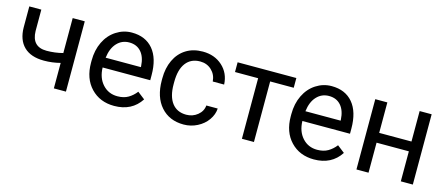

<svg xmlns="http://www.w3.org/2000/svg" viewBox="-42 -961 3234 1394"><g transform="rotate(15 1575.5 -264.0)"><path d="M467.3 0H376.5V-191.4Q316.9 -175.8 254.4 -175.8Q155.3 -175.8 103.3 -226.6Q51.3 -277.3 50.3 -371.1V-528.8H140.6V-368.2Q143.1 -250 254.4 -250Q316.9 -250 376.5 -265.6V-528.3H467.3Z M588.9 0ZM831.1 9.8Q723.6 9.8 656.2 -60.8Q588.9 -131.3 588.9 -249.5V-266.1Q588.9 -344.7 618.9 -406.5Q648.9 -468.3 702.9 -503.2Q756.8 -538.1 819.8 -538.1Q922.9 -538.1 980 -470.2Q1037.1 -402.3 1037.1 -275.9V-238.3H679.2Q681.2 -160.2 724.9 -112.1Q768.6 -64 835.9 -64Q883.8 -64 917 -83.5Q950.2 -103 975.1 -135.3L1030.3 -92.3Q963.9 9.8 831.1 9.8ZM819.8 -463.9Q765.1 -463.9 728 -424.1Q690.9 -384.3 682.1 -312.5H946.8V-319.3Q942.9 -388.2 909.7 -426Q876.5 -463.9 819.8 -463.9Z M1353.5 -64Q1401.9 -64 1438 -93.3Q1474.1 -122.6 1478 -166.5H1563.5Q1561 -121.1 1532.2 -80.1Q1503.4 -39.1 1455.3 -14.6Q1407.2 9.8 1353.5 9.8Q1245.6 9.8 1181.9 -62.3Q1118.2 -134.3 1118.2 -259.3V-274.4Q1118.2 -351.6 1146.5 -411.6Q1174.8 -471.7 1227.8 -504.9Q1280.8 -538.1 1353 -538.1Q1441.9 -538.1 1500.7 -484.9Q1559.6 -431.6 1563.5 -346.7H1478Q1474.1 -397.9 1439.2 -430.9Q1404.3 -463.9 1353 -463.9Q1284.2 -463.9 1246.3 -414.3Q1208.5 -364.7 1208.5 -271V-253.9Q1208.5 -162.6 1246.1 -113.3Q1283.7 -64 1353.5 -64Z M2057.6 -455.1H1880.4V0H1790V-455.1H1616.2V-528.3H2057.6Z M2090.3 0ZM2332.5 9.8Q2225.1 9.8 2157.7 -60.8Q2090.3 -131.3 2090.3 -249.5V-266.1Q2090.3 -344.7 2120.4 -406.5Q2150.4 -468.3 2204.3 -503.2Q2258.3 -538.1 2321.3 -538.1Q2424.3 -538.1 2481.4 -470.2Q2538.6 -402.3 2538.6 -275.9V-238.3H2180.7Q2182.6 -160.2 2226.3 -112.1Q2270 -64 2337.4 -64Q2385.3 -64 2418.5 -83.5Q2451.7 -103 2476.6 -135.3L2531.7 -92.3Q2465.3 9.8 2332.5 9.8ZM2321.3 -463.9Q2266.6 -463.9 2229.5 -424.1Q2192.4 -384.3 2183.6 -312.5H2448.2V-319.3Q2444.3 -388.2 2411.1 -426Q2377.9 -463.9 2321.3 -463.9Z M3074.7 0H2984.4V-225.6H2741.7V0H2650.9V-528.3H2741.7V-299.3H2984.4V-528.3H3074.7Z"/></g></svg>

Font: Roboto
Style: Regular
Weight: 400
Designer: Google
Version: Version 2.134; 2016; ttfautohint (v1.6)